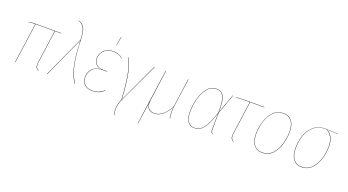

<svg xmlns="http://www.w3.org/2000/svg" viewBox="-61 -1424 4182 2308"><g transform="rotate(20 2029.5 -270.0)"><path d="M361 -92Q359 -70 359 -63Q359 -40 367.5 -25Q376 -10 397 1L395 4Q373 -8 364 -22.5Q355 -37 355 -62Q355 -70 357 -92L416 -513H172L100 0H96L168 -513Q108 -513 84 -505L83 -509Q108 -517 163 -517H497V-513H420Z M748 -515Q754 -350 771 -252Q788 -154 807 -108.5Q826 -63 861 0L857 1Q822 -60 803.5 -105.5Q785 -151 768 -249Q751 -347 744 -513L509 3L505 2L742 -517H744Q741 -584 733 -623Q725 -662 704 -688.5Q683 -715 642 -729L643 -732Q686 -718 707.5 -691.5Q729 -665 737 -624.5Q745 -584 748 -515Z M947 -121Q947 -181 985.5 -225.5Q1024 -270 1108 -273Q1057 -277 1029.5 -306Q1002 -335 1002 -381Q1002 -418 1021 -451.5Q1040 -485 1076.5 -506Q1113 -527 1162 -527Q1238 -527 1286 -482L1283 -480Q1238 -523 1161 -523Q1113 -523 1078 -502.5Q1043 -482 1024.5 -449.5Q1006 -417 1006 -381Q1006 -334 1036.5 -304.5Q1067 -275 1127 -275H1175V-271H1124Q1031 -271 991 -226Q951 -181 951 -121Q951 -63 986 -29Q1021 5 1081 5Q1130 5 1165.5 -10Q1201 -25 1231 -53L1233 -49Q1202 -20 1166.5 -5.5Q1131 9 1081 9Q1019 9 983 -26Q947 -61 947 -121ZM1194 -719 1173 -606H1170L1190 -719Z M1456 -17 1689 -519 1693 -517 1458 -14Q1425 59 1425 115Q1425 148 1436 190L1432 192Q1421 148 1421 114Q1421 60 1452 -12Q1439 -227 1414.5 -342Q1390 -457 1354 -519L1358 -520Q1394 -459 1418.5 -344.5Q1443 -230 1456 -17Z M2071 -86Q2071 -47 2078 0H2074Q2067 -47 2067 -85Q2067 -117 2071 -145Q2035 -75 1985.5 -33Q1936 9 1878 9Q1829 9 1803.5 -17.5Q1778 -44 1778 -95Q1774 -72 1767 -17L1756 58L1737 190H1733L1833 -517H1837L1784 -135Q1781 -116 1781 -98Q1781 -45 1807.5 -20Q1834 5 1878 5Q1936 5 1985.5 -37.5Q2035 -80 2071 -152L2122 -517H2126L2076 -161Q2071 -127 2071 -86Z M2603 -315Q2603 -286 2602 -271L2692 -517H2696L2604 -264L2602 -61Q2601 -31 2607 -19.5Q2613 -8 2627 -2L2626 2Q2610 -5 2603.5 -16Q2597 -27 2598 -60L2600 -256Q2568 -157 2537 -99.5Q2506 -42 2471 -16.5Q2436 9 2391 9Q2334 9 2304 -34.5Q2274 -78 2274 -162Q2274 -240 2296 -324.5Q2318 -409 2365 -468Q2412 -527 2483 -527Q2546 -527 2574.5 -479.5Q2603 -432 2603 -315ZM2278 -162Q2278 -79 2307 -37Q2336 5 2392 5Q2436 5 2470.5 -20.5Q2505 -46 2536 -105Q2567 -164 2599 -264V-310Q2599 -428 2571.5 -475.5Q2544 -523 2483 -523Q2413 -523 2367 -465Q2321 -407 2299.5 -323Q2278 -239 2278 -162Z M2857 -92Q2855 -70 2855 -63Q2855 -40 2864 -25Q2873 -10 2893 1L2891 4Q2869 -8 2860 -22.5Q2851 -37 2851 -62Q2851 -70 2853 -92L2912 -513H2818Q2763 -513 2739 -505V-509Q2762 -517 2819 -517H3097V-513H2916Z M3111 -180Q3111 -258 3135 -338Q3159 -418 3210.5 -472.5Q3262 -527 3341 -527Q3411 -527 3448.5 -478Q3486 -429 3486 -340Q3486 -262 3463 -182Q3440 -102 3389 -46.5Q3338 9 3258 9Q3188 9 3149.5 -40.5Q3111 -90 3111 -180ZM3482 -340Q3482 -428 3445.5 -475.5Q3409 -523 3341 -523Q3263 -523 3212 -469Q3161 -415 3138 -336Q3115 -257 3115 -180Q3115 -92 3152 -43.5Q3189 5 3258 5Q3336 5 3386.5 -50Q3437 -105 3459.5 -184.5Q3482 -264 3482 -340Z M3616 -180Q3616 -258 3639 -335.5Q3662 -413 3721.5 -468.5Q3781 -524 3883 -524Q3893 -524 4040 -517L4039 -514L3895 -521Q3940 -499 3965 -452Q3990 -405 3990 -336Q3990 -260 3966.5 -180.5Q3943 -101 3892 -46Q3841 9 3762 9Q3692 9 3654 -41Q3616 -91 3616 -180ZM3986 -336Q3986 -405 3960.5 -451Q3935 -497 3889 -521H3883Q3782 -521 3723.5 -466Q3665 -411 3642.5 -334Q3620 -257 3620 -180Q3620 -93 3657 -44Q3694 5 3762 5Q3840 5 3890 -49.5Q3940 -104 3963 -182.5Q3986 -261 3986 -336Z"/></g></svg>

Font: Fira Sans Condensed Four
Style: Italic
Weight: 100
Width: 3
Italic angle: -8°
Designer: bBox Type GmbH & Carrois Corporate GbR & Edenspiekermann AG
Foundry: bBox Type GmbH & Carrois Corporate GbR & Edenspiekermann AG
Version: Version 4.301